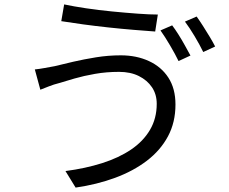

<svg xmlns="http://www.w3.org/2000/svg" viewBox="-20 -805 1040 871"><path d="M691 -334Q691 -377 669.5 -409Q648 -441 610 -460Q572 -479 520 -479Q463 -479 411.5 -470Q360 -461 318.5 -449Q277 -437 248 -428Q224 -422 202.5 -413.5Q181 -405 163 -398L138 -490Q158 -492 182.5 -496.5Q207 -501 229 -505Q265 -514 312.5 -525Q360 -536 415.5 -545Q471 -554 528 -554Q599 -554 655.5 -528Q712 -502 744 -452.5Q776 -403 776 -331Q776 -250 742 -186.5Q708 -123 646.5 -76Q585 -29 502.5 1.5Q420 32 323 46L277 -29Q368 -41 443.5 -65Q519 -89 574.5 -126.5Q630 -164 660.5 -216Q691 -268 691 -334ZM271 -785Q313 -776 370 -767.5Q427 -759 488.5 -753Q550 -747 605 -743Q660 -739 696 -739L684 -662Q643 -665 587.5 -669.5Q532 -674 472 -680.5Q412 -687 356.5 -694.5Q301 -702 258 -709ZM761 -690Q774 -673 789.5 -648.5Q805 -624 819 -598.5Q833 -573 844 -553L790 -528Q775 -559 751.5 -599Q728 -639 708 -667ZM872 -730Q885 -712 901 -687Q917 -662 932 -637Q947 -612 956 -594L902 -569Q886 -602 863 -640.5Q840 -679 819 -707Z"/></svg>

Font: Noto Sans HK
Style: Regular
Weight: 400
Designer: Ryoko NISHIZUKA 西塚涼子 (kana, bopomofo & ideographs); Paul D. Hunt (Latin, Greek & Cyrillic); Sandoll Communications 산돌커뮤니
Foundry: Adobe
Version: Version 2.004-H2;hotconv 1.0.118;makeotfexe 2.5.65603